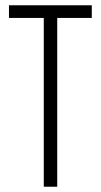

<svg xmlns="http://www.w3.org/2000/svg" viewBox="-20 -708 382 728"><path d="M146 0V-640H14V-688H328V-640H197V0Z"/></svg>

Font: Saira ExtraCondensed Light
Style: Regular
Weight: 300
Width: 2
Designer: Hector Gatti with collaboration of the Omnibus-Type team
Foundry: Omnibus-Type
Version: Version 1.101